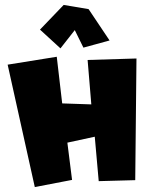

<svg xmlns="http://www.w3.org/2000/svg" viewBox="-20 -766 596 778"><path d="M142 -646 238 -746 339 -729 424 -602 318 -573 283 -644 225 -570ZM11 -504 121 -8 272 -37 253 -188 364 -212 380 -32 528 -36 533 -529 335 -523 350 -343 232 -347 210 -536Z"/></svg>

Font: Super Mario
Style: Regular
Weight: 400
Version: Version 1.0